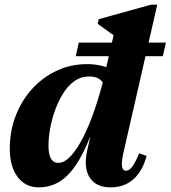

<svg xmlns="http://www.w3.org/2000/svg" viewBox="-20 -785 729 820"><path d="M146 15.2Q88.8 15.2 55.3 -29.2Q21.8 -73.6 21.8 -149.6Q21.8 -225.4 47.3 -291.1Q72.8 -356.8 117.9 -406.1Q163 -455.4 222.9 -483.3Q282.8 -511.2 352.4 -511.2Q407.4 -511.2 452.5 -490.4Q497.6 -469.6 521.4 -432.8L434.8 -358.4Q434.8 -410.6 417.5 -434.5Q400.2 -458.4 361.4 -458.4Q325.8 -458.4 297.8 -438.5Q269.8 -418.6 249.2 -385.3Q228.6 -352 214.6 -312.6Q200.6 -273.2 193.8 -234.3Q187 -195.4 187 -163.2Q187 -89.4 229.4 -89.4Q252.4 -89.4 276.3 -112.5Q300.2 -135.6 324.6 -178.8Q349 -222 372.3 -283.9Q395.6 -345.8 416.8 -424.2L472.4 -396.2L462.2 -197.2H363.4Q319.2 -86 267.5 -35.4Q215.8 15.2 146 15.2ZM452.2 15.2Q389.4 15.2 362.7 -27.4Q336 -70 352.6 -143.6L479.4 -696.4L500.2 -609.2L397 -683.4L401.8 -703.2L625 -765H651.6L506.4 -129.4Q498.2 -91.8 501.1 -73.9Q504 -56 517.6 -56Q532 -56 544.4 -72.4Q556.8 -88.8 574.4 -130.2L606.2 -119.2Q588.8 -54 549.7 -19.4Q510.6 15.2 452.2 15.2ZM303.4 -545 316.6 -603H688.6L675.4 -545Z"/></svg>

Font: Platypi Light
Style: Italic
Weight: 300
Italic angle: -13°
Designer: David Sargent
Foundry: Bolt Cutter Type
Version: Version 1.200